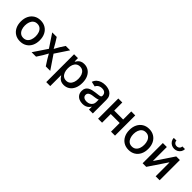

<svg xmlns="http://www.w3.org/2000/svg" viewBox="233 -2098 3642 3642"><g transform="rotate(45 2054.5 -277.0)"><path d="M299.3 11.2Q222.7 11.2 165.8 -23.7Q108.9 -58.6 77.1 -121.8Q45.4 -185.1 45.4 -268.6Q45.4 -353 77.1 -416.3Q108.9 -479.5 165.8 -514.6Q222.7 -549.8 299.3 -549.8Q376 -549.8 433.3 -514.6Q490.7 -479.5 522.2 -416.3Q553.7 -353 553.7 -268.6Q553.7 -185.1 522.2 -121.8Q490.7 -58.6 433.3 -23.7Q376 11.2 299.3 11.2ZM299.3 -79.1Q348.6 -79.1 381.1 -104.7Q413.6 -130.4 429.4 -173.6Q445.3 -216.8 445.3 -268.6Q445.3 -321.3 429.4 -364.5Q413.6 -407.7 381.1 -433.6Q348.6 -459.5 299.3 -459.5Q250.5 -459.5 218.3 -433.6Q186 -407.7 170.2 -364.5Q154.3 -321.3 154.3 -268.6Q154.3 -216.8 170.2 -173.6Q186 -130.4 218.3 -104.7Q250.5 -79.1 299.3 -79.1Z M603 0 816.9 -318.8 816.4 -237.8 613.8 -542.5H734.9L796.4 -443.8Q821.3 -403.8 840.3 -366.9Q859.4 -330.1 879.4 -295.9H831.1Q851.6 -330.1 869.6 -366.9Q887.7 -403.8 913.1 -443.8L976.6 -542.5H1094.7L890.6 -235.4V-314L1103 0H983.4L909.7 -114.7Q885.3 -154.3 866.2 -190.2Q847.2 -226.1 827.1 -259.3H876Q856.4 -226.1 838.6 -190.2Q820.8 -154.3 795.9 -114.7L722.2 0Z M1200.2 204.1V-542.5H1304.2V-455.1H1312.5Q1322.8 -473.6 1340.8 -495.6Q1358.9 -517.6 1389.9 -533.7Q1420.9 -549.8 1469.7 -549.8Q1535.6 -549.8 1586.9 -516.6Q1638.2 -483.4 1667.7 -420.7Q1697.3 -357.9 1697.3 -270Q1697.3 -183.1 1668.2 -120.1Q1639.2 -57.1 1587.9 -23.2Q1536.6 10.7 1469.7 10.7Q1422.4 10.7 1391.1 -5.4Q1359.9 -21.5 1341.6 -43.7Q1323.2 -65.9 1312.5 -84.5H1307.1V204.1ZM1446.3 -80.6Q1492.7 -80.6 1524.4 -105.5Q1556.2 -130.4 1572.3 -173.3Q1588.4 -216.3 1588.4 -271Q1588.4 -325.2 1572.3 -367.4Q1556.2 -409.7 1524.7 -434.1Q1493.2 -458.5 1446.3 -458.5Q1400.4 -458.5 1368.9 -435.1Q1337.4 -411.6 1321 -369.6Q1304.7 -327.6 1304.7 -271Q1304.7 -214.4 1321.3 -171.4Q1337.9 -128.4 1369.6 -104.5Q1401.4 -80.6 1446.3 -80.6Z M1976.6 11.7Q1924.3 11.7 1882.8 -7.3Q1841.3 -26.4 1816.9 -63.2Q1792.5 -100.1 1792.5 -153.8Q1792.5 -199.7 1810.3 -229.2Q1828.1 -258.8 1858.2 -276.4Q1888.2 -293.9 1925.5 -302.5Q1962.9 -311 2002 -315.9Q2050.3 -321.8 2080.3 -325.4Q2110.4 -329.1 2124.5 -337.4Q2138.7 -345.7 2138.7 -365.2V-368.2Q2138.7 -397.9 2126.7 -418.9Q2114.7 -439.9 2091.6 -451.2Q2068.4 -462.4 2033.7 -462.4Q1999 -462.4 1973.4 -451.4Q1947.8 -440.4 1931.9 -423.3Q1916 -406.2 1908.7 -387.2L1807.6 -410.2Q1824.7 -459.5 1858.4 -490Q1892.1 -520.5 1937.5 -535.2Q1982.9 -549.8 2032.7 -549.8Q2067.4 -549.8 2104.5 -541.5Q2141.6 -533.2 2173.6 -512.5Q2205.6 -491.7 2225.6 -455.1Q2245.6 -418.5 2245.6 -361.3V0H2141.6V-74.7H2136.7Q2126 -53.2 2105.2 -33.4Q2084.5 -13.7 2052.7 -1Q2021 11.7 1976.6 11.7ZM2000 -74.2Q2043.9 -74.2 2075 -91.3Q2106 -108.4 2122.3 -136.5Q2138.7 -164.6 2138.7 -196.3V-265.1Q2133.3 -259.8 2117.4 -255.1Q2101.6 -250.5 2081.1 -246.8Q2060.5 -243.2 2040.8 -240.5Q2021 -237.8 2007.8 -236.3Q1977.5 -232.4 1952.6 -223.1Q1927.7 -213.9 1912.8 -197Q1897.9 -180.2 1897.9 -151.9Q1897.9 -126.5 1911.1 -109.1Q1924.3 -91.8 1947.3 -83Q1970.2 -74.2 2000 -74.2Z M2760.7 -325.2V-232.4H2465.8V-325.2ZM2493.7 -542.5V0H2386.7V-542.5ZM2840.8 -542.5V0H2733.9V-542.5Z M3210.9 11.2Q3134.3 11.2 3077.4 -23.7Q3020.5 -58.6 2988.8 -121.8Q2957 -185.1 2957 -268.6Q2957 -353 2988.8 -416.3Q3020.5 -479.5 3077.4 -514.6Q3134.3 -549.8 3210.9 -549.8Q3287.6 -549.8 3345 -514.6Q3402.3 -479.5 3433.8 -416.3Q3465.3 -353 3465.3 -268.6Q3465.3 -185.1 3433.8 -121.8Q3402.3 -58.6 3345 -23.7Q3287.6 11.2 3210.9 11.2ZM3210.9 -79.1Q3260.3 -79.1 3292.7 -104.7Q3325.2 -130.4 3341.1 -173.6Q3356.9 -216.8 3356.9 -268.6Q3356.9 -321.3 3341.1 -364.5Q3325.2 -407.7 3292.7 -433.6Q3260.3 -459.5 3210.9 -459.5Q3162.1 -459.5 3129.9 -433.6Q3097.7 -407.7 3081.8 -364.5Q3065.9 -321.3 3065.9 -268.6Q3065.9 -216.8 3081.8 -173.6Q3097.7 -130.4 3129.9 -104.7Q3162.1 -79.1 3210.9 -79.1Z M4038.1 0H3931.2V-368.2H3925.8L3678.2 0H3581.5V-542.5H3688.5V-173.8H3693.4L3940.9 -542.5H4038.1ZM3809.6 -615.7Q3767.6 -615.7 3733.6 -634.8Q3699.7 -653.8 3679.4 -686.3Q3659.2 -718.8 3659.2 -758.3H3731Q3731 -726.1 3753.2 -705.1Q3775.4 -684.1 3809.6 -684.1Q3843.8 -684.1 3866.2 -705.1Q3888.7 -726.1 3888.7 -758.3H3960Q3960 -718.8 3940.2 -686.5Q3920.4 -654.3 3886.5 -635Q3852.5 -615.7 3809.6 -615.7Z"/></g></svg>

Font: Inter 16pt Medium
Style: Regular
Weight: 500
Version: Version 4.001;git-66647c0bb